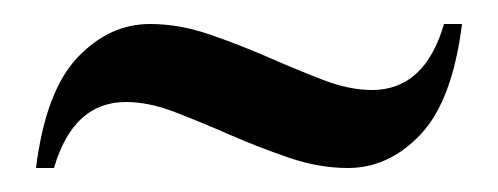

<svg xmlns="http://www.w3.org/2000/svg" viewBox="-20 -425 415 160"><path d="M290 -350Q334 -350 350 -405H365Q357 -341 330.5 -313Q304 -285 270 -285Q246 -285 221 -293.5Q196 -302 172 -312.5Q148 -323 126 -331.5Q104 -340 85 -340Q41 -340 25 -285H10Q18 -349 44.5 -377Q71 -405 105 -405Q129 -405 154 -396.5Q179 -388 203 -377.5Q227 -367 249 -358.5Q271 -350 290 -350Z"/></svg>

Font: Oranienbaum
Style: Regular
Weight: 400
Designer: Oleg Pospelov and Jovanny Lemonad
Foundry: Oleg Pospelov and jovanny Lemonad
Version: Version 1.001; ttfautohint (v0.91) -l 8 -r 50 -G 200 -x 0 -w